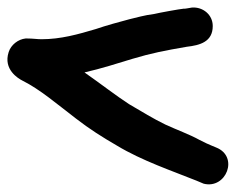

<svg xmlns="http://www.w3.org/2000/svg" viewBox="-20 -476 626 509"><path d="M3 -338C-12 -292 28 -268 40 -262C86 -239 130 -201 181 -162C217 -134 252 -112 290 -90C356 -50 439 -22 501 3C507 6 514 8 520 11C580 26 614 -61 553 -85L541 -90C533 -93 523 -98 509 -105C482 -120 448 -132 418 -146C387 -161 356 -180 322 -200C288 -222 247 -254 204 -284C248 -294 295 -309 331 -320C381 -335 417 -342 475 -352C510 -356 544 -365 544 -407C544 -437 518 -458 489 -456C482 -455 468 -452 467 -453C456 -452 401 -442 389 -439C364 -436 340 -429 323 -425C300 -419 260 -408 234 -399C187 -385 141 -372 90 -372C78 -372 68 -374 51 -374H48C28 -372 9 -357 3 -338Z"/></svg>

Font: Stray Cat
Style: ExBlkExt
Weight: 1000
Version: Version 1.0